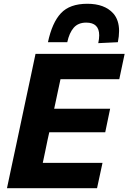

<svg xmlns="http://www.w3.org/2000/svg" viewBox="-20 -999 682 1019"><path d="M17 0Q29 -57 40.5 -111Q52 -164.5 66.5 -232.5L117.5 -473Q132.5 -542.5 144.2 -597.8Q156 -653 168.5 -713H641.5L613 -578.5H301Q294.5 -548.5 287.8 -517Q281 -485.5 273.5 -449.5L267.5 -422H564.5L538.5 -297H241.5L233 -259Q226 -224 219.5 -193.5Q213 -163 207 -134.5H524L495 0ZM501.5 -770Q506.5 -793 506.5 -811.5Q506.5 -879 437.5 -879Q395 -879 371.2 -851.8Q347.5 -824.5 337 -775H234.5Q256.5 -879 303.5 -929Q350.5 -979 443.5 -979Q535 -979 581 -928Q612 -893 612 -834.5Q612 -807 605.5 -775Z"/></svg>

Font: Heraclito
Style: Bold Italic
Weight: 700
Italic angle: -12°
Designer: Kostas Bartsokas (font) & Cristiano Sobral (main changes)
Foundry: Kostas Bartsokas (font) & Cristiano Sobral (main changes)
Version: Version 1.00;July 8, 2020;FontCreator 13.0.0.2655 64-bit